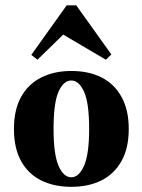

<svg xmlns="http://www.w3.org/2000/svg" viewBox="-20 -700 542 731"><path d="M251.6 11.3Q185.5 11.3 136.3 -13.3Q87.1 -37.9 60.1 -87.1Q33.1 -136.3 33.1 -208.9Q33.1 -281.5 60.1 -330.6Q87.1 -379.8 136.7 -404.8Q186.3 -429.8 251.6 -429.8Q317.7 -429.8 366.5 -405.2Q415.3 -380.6 442.7 -331Q470.2 -281.5 470.2 -208.9Q470.2 -136.3 442.7 -87.1Q415.3 -37.9 366.5 -13.3Q317.7 11.3 251.6 11.3ZM251.6 -25Q280.6 -25 300 -69Q319.4 -112.9 319.4 -208.9Q319.4 -308.1 300 -350.8Q280.6 -393.5 251.6 -393.5Q221.8 -393.5 202.8 -350.8Q183.9 -308.1 183.9 -208.9Q183.9 -112.9 202.8 -69Q221.8 -25 251.6 -25ZM122.6 -472.6 99.2 -491.1 233.9 -679.8H270.2L404 -492.7L383.1 -472.6L196.8 -582.3L251.6 -598.4Z"/></svg>

Font: Playfair 9pt Black
Style: Regular
Weight: 900
Designer: Claus Eggers Sørensen
Foundry: Claus Eggers Sørensen
Version: Version 2.203